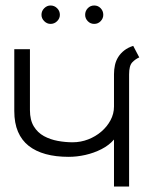

<svg xmlns="http://www.w3.org/2000/svg" viewBox="-20 -679 530 699"><path d="M164 -659Q151 -659 141 -649Q131 -639 131 -625Q131 -612 141 -602Q151 -592 164 -592Q178 -592 188 -602Q198 -612 198 -625Q198 -639 188 -649Q178 -659 164 -659ZM323 -659Q309 -659 299.5 -649Q290 -639 290 -625Q290 -612 299.5 -602Q309 -592 323 -592Q337 -592 346.5 -602Q356 -612 356 -625Q356 -639 346.5 -649Q337 -659 323 -659ZM395 0H450V-408Q450 -440 461.5 -452Q473 -464 487 -470L465 -512Q446 -506 432.5 -495.5Q419 -485 410.5 -471.5Q402 -458 398.5 -442Q395 -426 395 -409V-291Q395 -265 382.5 -241.5Q370 -218 349 -200Q328 -182 301 -171.5Q274 -161 244 -161Q218 -161 190.5 -166Q163 -171 140 -183.5Q117 -196 103 -219Q89 -242 89 -278V-500H32V-275Q32 -231 45.5 -199.5Q59 -168 84.5 -148Q110 -128 146.5 -118Q183 -108 230 -108Q260 -108 291 -115Q322 -122 349.5 -136Q377 -150 395 -171Z"/></svg>

Font: AdventPro_ExpandedRegular
Style: ExpandedRegular
Weight: 400
Width: 7
Designer: VivaRado, Andreas Kalpakidis
Foundry: VivaRado, Andreas Kalpakidis
Version: Version 3.000